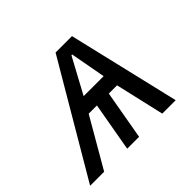

<svg xmlns="http://www.w3.org/2000/svg" viewBox="-159 -720 890 890"><g transform="rotate(-45 286.0 -275.0)"><path d="M296 -550H403.5L533.5 0H445.5L390 -241H336L293.5 0H215.5L258 -241H204L64.5 0H-27.5ZM376 -315 344 -489H339L245 -315Z"/></g></svg>

Font: JuliaMono BoldItalic
Style: Regular
Weight: 700
Italic angle: -9°
Monospace: yes
Designer: cormullion
Foundry: corm
Version: Version 0.049; ttfautohint (v1.8.4)